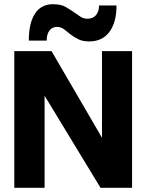

<svg xmlns="http://www.w3.org/2000/svg" viewBox="-20 -893 697 913"><path d="M232 -873Q270 -873 293 -859.5Q316 -846 336 -832Q351 -821 364.5 -812.5Q378 -804 396 -804Q422 -804 436.5 -821Q451 -838 451 -867H534Q534 -786 500 -741Q466 -696 405 -696Q372 -696 351 -707Q330 -718 313 -731Q298 -744 283.5 -754.5Q269 -765 251 -765Q228 -765 215 -747.5Q202 -730 202 -700H117Q117 -784 146.5 -828.5Q176 -873 232 -873ZM465 -650H608V0H458L192 -438V0H48V-650H225L465 -238Z"/></svg>

Font: Overused Grotesk
Style: Bold
Weight: 700
Version: Version 0.003